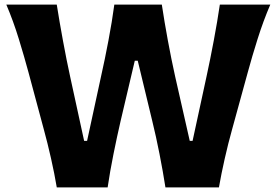

<svg xmlns="http://www.w3.org/2000/svg" viewBox="-20 -809 1193 829"><path d="M225.1 0Q215.3 -58.6 200.2 -125.5Q185.1 -192.4 169.4 -249.5L103 -496.6Q85.4 -562 61.3 -640.6Q37.1 -719.2 7.3 -789.1H225.1Q236.8 -714.8 252 -632.6Q267.1 -550.3 283.2 -476.6L343.3 -200.7H356L416.5 -480Q432.6 -551.3 448.2 -633.8Q463.9 -716.3 473.6 -789.1H678.7Q689.9 -714.8 704.8 -634Q719.7 -553.2 736.3 -478.5L799.3 -200.7H811.5L872.1 -480.5Q887.7 -552.2 903.1 -634.3Q918.5 -716.3 929.2 -789.1H1147Q1116.7 -718.3 1092.3 -640.9Q1067.9 -563.5 1050.3 -498.5L981.9 -249.5Q965.3 -190.4 950.2 -123.5Q935.1 -56.6 925.3 0H694.3Q683.6 -68.4 668.7 -144.3Q653.8 -220.2 637.2 -287.6L574.7 -546.9H562L501 -287.6Q485.4 -220.2 470 -143.8Q454.6 -67.4 444.8 0Z"/></svg>

Font: Pinar-DS2-FD Bold
Style: Regular
Weight: 700
Designer: Amin Abedi
Version: Version 3.000